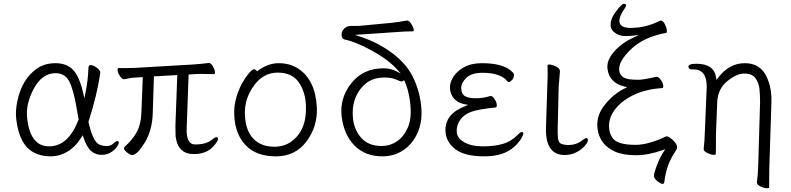

<svg xmlns="http://www.w3.org/2000/svg" viewBox="-20 -816 4196 1018"><path d="M512 -432Q495 -312 449 -170Q471 -71 502 -52Q518 -43 541 -41.5Q564 -40 579.5 -54Q595 -68 602 -68Q609 -68 610 -60.5Q611 -53 599.5 -37Q588 -21 567.5 -8Q547 5 517 5Q487 5 463.5 -15Q440 -35 422 -89L418 -99L413 -90Q382 -39 339 -13Q296 13 248 13Q200 13 162 -6Q82 -46 66 -185Q61 -229 72 -280Q96 -396 175 -452Q216 -481 275 -481Q334 -481 368 -445Q402 -409 422 -318L427 -295L432 -318Q447 -389 449 -458Q450 -471 460 -471Q474 -471 492 -458Q510 -445 512 -432ZM240 -40Q343 -40 397 -183Q392 -210 387 -238Q371 -337 348 -382.5Q325 -428 275 -428Q203 -428 159 -345.5Q115 -263 124 -188Q141 -40 240 -40Z M970 -141Q965 -50 1015 -50Q1075 -50 1106 -77Q1120 -89 1127.5 -89Q1135 -89 1136 -80.5Q1137 -72 1122 -53Q1084 1 1008 1Q922 1 911 -94Q910 -109 910 -149L920 -418L796 -411L790 -219Q788 -126 747.5 -60Q707 6 681 6Q669 6 649.5 -11Q630 -28 643 -40Q679 -71 703.5 -113Q728 -155 730 -226L737 -407L701 -405Q676 -404 662.5 -400.5Q649 -397 638 -396H637Q627 -396 616 -412.5Q605 -429 603.5 -442Q602 -455 610 -455H653Q679 -455 693 -456L1003 -474Q1026 -476 1050 -478Q1074 -480 1086 -482H1089Q1098 -482 1108 -465.5Q1118 -449 1119.5 -436Q1121 -423 1114 -423L1050 -424H1030Q1020 -424 1011 -423L980 -421ZM911 -94Q911 -94 911 -95Z M1343 -438Q1399 -481 1457.5 -481Q1516 -481 1560 -453Q1653 -393 1660 -245Q1664 -145 1605 -66Q1546 13 1442.5 13Q1339 13 1282.5 -46Q1226 -105 1222 -207Q1218 -286 1262 -372Q1282 -407 1300 -428Q1318 -449 1326.5 -449Q1335 -449 1343 -438ZM1435 -38Q1486 -38 1524 -65Q1608 -125 1602 -258Q1599 -330 1563.5 -380.5Q1528 -431 1452 -431Q1376 -431 1325.5 -361Q1275 -291 1278.5 -207.5Q1282 -124 1323 -81Q1364 -38 1435 -38Z M2140 -707Q2149 -707 2160.5 -689.5Q2172 -672 2173.5 -661Q2175 -650 2170 -650Q2129 -650 2067 -645L1862 -631L1886 -623Q1982 -592 2057.5 -536Q2133 -480 2168 -410.5Q2203 -341 2212.5 -259.5Q2222 -178 2196 -116.5Q2170 -55 2120.5 -21Q2071 13 2008 13Q1916 13 1859.5 -44.5Q1803 -102 1791.5 -198.5Q1780 -295 1842.5 -374.5Q1905 -454 2015 -454Q2050 -454 2082 -438L2105 -426L2088 -445Q2042 -498 1953.5 -546.5Q1865 -595 1809 -606Q1794 -608 1791.5 -627Q1789 -646 1802 -661Q1815 -676 1831 -677.5Q1847 -679 1862 -678.5Q1877 -678 1899 -680L2056 -695Q2086 -698 2138 -707ZM2123 -391Q2114 -384 2108.5 -384Q2103 -384 2079.5 -394.5Q2056 -405 2019 -405Q1957 -405 1918.5 -372.5Q1880 -340 1862.5 -291.5Q1845 -243 1852 -184Q1859 -125 1897 -83.5Q1935 -42 2003 -42Q2048 -42 2084.5 -66.5Q2121 -91 2142 -139Q2163 -187 2156 -258L2154 -276Q2146 -342 2123 -391Z M2580 -307H2582Q2592 -307 2602.5 -290.5Q2613 -274 2614 -260.5Q2615 -247 2607 -246Q2516 -237 2478 -223Q2440 -209 2420 -180.5Q2400 -152 2401.5 -118Q2403 -84 2441 -62Q2479 -40 2540 -40Q2601 -40 2646 -53Q2691 -66 2728 -104Q2739 -116 2746 -116Q2762 -116 2748.5 -90Q2735 -64 2708 -39Q2652 13 2548.5 13Q2445 13 2395.5 -24Q2346 -61 2342 -119Q2337 -211 2446 -253L2462 -260L2445 -263Q2408 -270 2388 -292.5Q2368 -315 2366 -346.5Q2364 -378 2383.5 -408.5Q2403 -439 2441 -460Q2479 -481 2535 -481Q2638 -481 2686 -444Q2704 -429 2705 -422Q2706 -403 2695 -392Q2684 -381 2679.5 -381Q2675 -381 2671 -384L2663 -393Q2625 -430 2539 -430Q2479 -430 2451.5 -402.5Q2424 -375 2425.5 -345.5Q2427 -316 2446.5 -305.5Q2466 -295 2504 -295Q2542 -295 2580 -307Z M2975 6Q2869 6 2875 -143L2882 -364Q2885 -418 2883 -470Q2884 -474 2892.5 -474Q2901 -474 2915 -469Q2946 -458 2948 -443V-442L2949 -440L2942 -353L2937 -135Q2936 -109 2938.5 -83.5Q2941 -58 2958 -52.5Q2975 -47 2991 -47Q3037 -47 3067 -72Q3082 -84 3090 -84Q3096 -84 3097 -73.5Q3098 -63 3081 -43Q3064 -23 3035.5 -8.5Q3007 6 2975 6Z M3316 -396Q3335 -393 3363.5 -393Q3392 -393 3460 -409H3462Q3472 -409 3483.5 -392.5Q3495 -376 3496.5 -363Q3498 -350 3491 -349Q3401 -343 3336.5 -311Q3272 -279 3238 -232Q3204 -185 3210 -133Q3212 -109 3225 -89Q3247 -48 3349 -48Q3407 -48 3484 -80Q3489 -82 3499 -87.5Q3509 -93 3516 -93Q3523 -93 3535 -84Q3583 -47 3565 -20Q3559 -10 3547 9Q3512 67 3502 151Q3501 159 3492.5 159Q3484 159 3466.5 145.5Q3449 132 3447.5 119Q3446 106 3462 63Q3478 20 3499 -12L3507 -25L3493 -20Q3418 7 3351 7Q3284 7 3241 -12Q3158 -49 3148 -136Q3140 -203 3187.5 -261.5Q3235 -320 3292 -347L3305 -354L3291 -357Q3210 -377 3201 -451Q3195 -494 3234.5 -540.5Q3274 -587 3339 -617L3368 -631L3336 -627Q3321 -625 3293.5 -625Q3266 -625 3243.5 -640Q3221 -655 3218 -676Q3214 -713 3245.5 -754.5Q3277 -796 3287.5 -796Q3298 -796 3299 -789Q3300 -782 3294 -774Q3264 -732 3264 -706Q3263 -668 3324 -668Q3404 -668 3479 -706Q3482 -707 3484 -707Q3495 -707 3504.5 -689Q3514 -671 3515.5 -657Q3517 -643 3513 -642Q3393 -620 3325.5 -555Q3258 -490 3263 -443Q3269 -402 3316 -396Z M3776 -32Q3776 -21 3775 1Q3775 5 3763 5Q3751 5 3732 -4Q3713 -13 3711 -23V-26Q3716 -73 3717 -112L3726 -330Q3736 -448 3658 -448H3648Q3633 -448 3630 -461Q3628 -478 3672 -478Q3767 -478 3777 -404L3779 -392L3786 -402Q3845 -481 3929.5 -481Q4014 -481 4047 -404Q4073 -346 4070 -270L4059 73L4058 179Q4058 182 4045.5 182Q4033 182 4014 173.5Q3995 165 3994 154L3993 152Q3999 110 4000 65L4010 -274Q4010 -316 4006.5 -346.5Q4003 -377 3985.5 -401.5Q3968 -426 3926.5 -426Q3885 -426 3836 -385.5Q3787 -345 3783 -279L3776 -104Z"/></svg>

Font: LXGW WenKai Light
Style: Regular
Weight: 300
Designer: LXGW / Fontworks Inc.
Foundry: LXGW / Fontworks Inc.
Version: Version 1.501; October 10, 2024